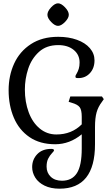

<svg xmlns="http://www.w3.org/2000/svg" viewBox="-20 -885 665 1158"><path d="M266 -796Q266 -817 288.5 -841Q311 -865 330 -865Q349 -865 372 -841Q395 -817 395 -796Q395 -776 372 -752.5Q349 -729 330 -729Q311 -729 288.5 -752.5Q266 -776 266 -796ZM174 123Q174 77 204.5 45Q235 13 289 13Q306 13 306 22Q306 26 293 39.5Q280 53 270.5 72Q261 91 261 120Q261 157 286 181Q311 205 354 205Q414 205 443.5 159.5Q473 114 473 11V-75Q400 -15 313 -15Q221 -15 158 -58Q95 -101 63.5 -175Q32 -249 32 -341Q32 -429 65.5 -502Q99 -575 166.5 -619Q234 -663 331 -663Q394 -663 444 -645Q494 -627 522 -594.5Q550 -562 550 -521Q550 -474 522.5 -444Q495 -414 453 -414Q440 -414 437.5 -416Q435 -418 435 -426Q435 -429 442.5 -441.5Q450 -454 455 -470Q460 -486 460 -508Q460 -555 424.5 -584Q389 -613 331 -613Q260 -613 215 -572Q170 -531 150 -470Q130 -409 130 -345Q130 -270 153 -208Q176 -146 219.5 -110Q263 -74 320 -74Q412 -74 473 -135V-181Q473 -222 460.5 -238.5Q448 -255 413 -265L394 -271L404 -303H595L606 -287L595 -271Q572 -241 562.5 -207Q553 -173 553 -119V-15Q553 253 339 253Q286 253 248.5 234.5Q211 216 192.5 186Q174 156 174 123Z"/></svg>

Font: Kurale
Style: Regular
Weight: 400
Designer: Eduardo Rodriguez Tunni
Foundry: Eduardo Rodriguez Tunni
Version: Version 2.000